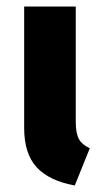

<svg xmlns="http://www.w3.org/2000/svg" viewBox="-20 -551 319 588"><path d="M255 -97 209 17Q131 3 92.5 -38.5Q54 -80 54 -159V-531H212V-179Q212 -143 221.5 -125.5Q231 -108 255 -97Z"/></svg>

Font: Fira Sans BGR
Style: Bold
Weight: 700
Designer: bBox Type GmbH & Carrois Corporate GbR & Edenspiekermann AG
Foundry: bBox Type GmbH & Carrois Corporate GbR & Edenspiekermann AG
Version: Version 4.301